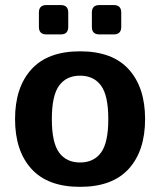

<svg xmlns="http://www.w3.org/2000/svg" viewBox="-20 -724 629 754"><path d="M39.1 -256.3Q39.1 -380.9 103.3 -451.7Q167.5 -522.5 294.4 -522.5Q421.4 -522.5 485.6 -451.7Q549.8 -380.9 549.8 -256.3Q549.8 -131.8 485.6 -61Q421.4 9.8 294.4 9.8Q167.5 9.8 103.3 -61Q39.1 -131.8 39.1 -256.3ZM183.6 -256.3Q183.6 -163.6 212.2 -124.8Q240.7 -85.9 294.4 -85.9Q348.1 -85.9 376.7 -124.8Q405.3 -163.6 405.3 -256.3Q405.3 -349.1 376.7 -387.9Q348.1 -426.8 294.4 -426.8Q240.7 -426.8 212.2 -387.9Q183.6 -349.1 183.6 -256.3ZM162.1 -588.9Q132.8 -588.9 132.8 -618.2V-674.8Q132.8 -704.1 162.1 -704.1H218.8Q248 -704.1 248 -674.8V-618.2Q248 -588.9 218.8 -588.9ZM370.1 -588.9Q340.8 -588.9 340.8 -618.2V-674.8Q340.8 -704.1 370.1 -704.1H426.8Q456.1 -704.1 456.1 -674.8V-618.2Q456.1 -588.9 426.8 -588.9Z"/></svg>

Font: Istok Web
Style: Bold
Weight: 700
Designer: Andrey V. Panov
Foundry: Andrey V. Panov
Version: Version 1.0.2g